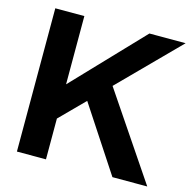

<svg xmlns="http://www.w3.org/2000/svg" viewBox="-105 -826 934 932"><g transform="rotate(15 361.5 -360.0)"><path d="M60 0H206V-205L326 -326L540 0H715L426 -428L715 -720H533L206 -377V-720H60Z"/></g></svg>

Font: Aspekta 650
Style: Regular
Weight: 650
Designer: Ivo Dolenc
Version: Version 2.000